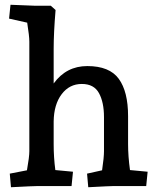

<svg xmlns="http://www.w3.org/2000/svg" viewBox="-20 -780 661 805"><path d="M21 -52 93 -66Q103 -122 103 -146V-605Q103 -629 94 -685L18 -702L24 -760L125 -756H193L213 -738Q205 -642 205 -575V-430Q258 -503 346 -503Q439 -503 478 -449.5Q517 -396 517 -293V-176Q517 -125 525 -67L599 -60L593 0H458Q443 0 350 5L345 -52L408 -66Q416 -120 416 -146V-289Q416 -351 395 -389.5Q374 -428 323 -428Q271 -428 238.5 -385Q206 -342 205 -271V-176Q205 -120 212 -67L286 -60L280 0H140Q121 0 26 5Z"/></svg>

Font: Andada Pro SemiBold
Style: Regular
Weight: 600
Designer: Carolina Giovagnoli
Foundry: Huerta Tipografica
Version: Version 3.005